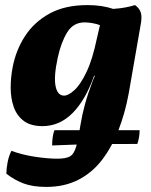

<svg xmlns="http://www.w3.org/2000/svg" viewBox="-20 -487 593 755"><path d="M162 248Q109 248 73 234.5Q37 221 5 196Q5 176 10 150.5Q15 125 25 106Q64 121 115 129Q166 137 206 137Q239 137 255 128Q271 119 279.5 89.5Q288 60 297 1Q303 -36 314 -76.5Q325 -117 345 -170L353 -189H350Q316 -93 265 -42Q214 9 147 9Q101 9 73.5 -11.5Q46 -32 34 -66.5Q22 -101 22 -142Q22 -183 30 -224Q43 -291 79 -346Q115 -401 175.5 -434Q236 -467 324 -467Q354 -467 379.5 -463Q405 -459 425 -452Q454 -454 474.5 -458Q495 -462 511 -467Q529 -454 534 -436.5Q539 -419 533 -389L486 -119Q472 -43 446.5 23Q421 89 382.5 140Q344 191 289 219.5Q234 248 162 248ZM207 -260Q191 -186 198.5 -148.5Q206 -111 232 -111Q249 -111 273 -133Q297 -155 320.5 -204.5Q344 -254 361 -336L373 -388Q361 -393 343.5 -396Q326 -399 313 -399Q268 -399 244 -359.5Q220 -320 207 -260ZM185 85Q185 70 187 54Q189 38 194 25H529Q529 36 527 50.5Q525 65 520 79Q440 79 382 79.5Q324 80 278 81.5Q232 83 185 85Z"/></svg>

Font: Vollkorn ExtraBold
Style: Italic
Weight: 800
Italic angle: -11°
Designer: Friedrich Althausen
Foundry: Friedrich Althausen
Version: Version 5.000; ttfautohint (v1.8.3)